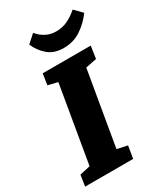

<svg xmlns="http://www.w3.org/2000/svg" viewBox="-221 -900 845 983"><g transform="rotate(-30 201.5 -408.5)"><path d="M291 -525 216 -86 277 -73 265 0H-19L-9 -65L53 -79L130 -532L73 -546L83 -611H367L356 -538ZM97 -773 144 -815Q188 -762 251 -762Q287 -762 317.5 -776Q348 -790 379 -817L422 -773Q391 -730 346 -699.5Q301 -669 242 -669Q185 -669 149.5 -700Q114 -731 97 -773Z"/></g></svg>

Font: Grenze ExtraBold
Style: Italic
Weight: 800
Italic angle: -10°
Designer: Renata Polastri
Foundry: Omnibus-Type
Version: Version 1.002; ttfautohint (v1.8)